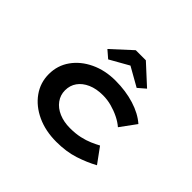

<svg xmlns="http://www.w3.org/2000/svg" viewBox="-174 -1000 1239 1239"><g transform="rotate(45 445.5 -380.5)"><path d="M473 10Q374 10 296.5 -26Q219 -62 174.5 -124.5Q130 -187 130 -265Q130 -344 174 -406Q218 -468 294 -504Q370 -540 465 -540Q558 -540 637 -515.5Q716 -491 767 -446L688 -338Q663 -360 627.5 -377.5Q592 -395 553 -405.5Q514 -416 474 -416Q414 -416 370 -396.5Q326 -377 302 -343.5Q278 -310 278 -265Q278 -222 303 -187.5Q328 -153 372.5 -134Q417 -115 473 -115Q524 -115 564 -124Q604 -133 635 -146.5Q666 -160 690 -173L766 -69Q708 -37 636 -13.5Q564 10 473 10ZM334 -603 283 -647 418 -771H510L645 -647L594 -603L449 -685H479Z"/></g></svg>

Font: Lexend Zetta SemiBold
Style: Regular
Weight: 600
Designer: Bonnie Shaver-Troup, Thomas Jockin
Foundry: Lexend
Version: Version 1.007